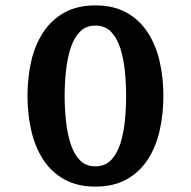

<svg xmlns="http://www.w3.org/2000/svg" viewBox="-20 -682 707 712"><path d="M333.9 10Q266.3 10 218.2 -17Q170.1 -44 139.9 -90.5Q109.8 -137 95.9 -198Q81.9 -259 81.9 -326Q81.9 -394 95.7 -454.5Q109.5 -515 139.8 -561.5Q170 -608 218.1 -635Q266.2 -662 333.9 -662Q401.5 -662 449.6 -635Q497.7 -608 527.9 -561.5Q558 -515 572 -454.5Q585.9 -394 585.9 -326Q585.9 -259 572.1 -198Q558.3 -137 528.1 -90.5Q497.8 -44 449.7 -17Q401.6 10 333.9 10ZM333.8 -65.2Q369.7 -65.2 392 -88.6Q414.4 -112 426.5 -150.5Q438.6 -188.9 443.2 -235Q447.7 -281.1 447.7 -326.3Q447.7 -371.5 443.2 -417.5Q438.6 -463.5 426.5 -501.9Q414.4 -540.3 392.2 -563.7Q369.9 -587.2 334 -587.2Q298.1 -587.2 275.8 -563.7Q253.5 -540.3 241.3 -501.9Q229.2 -463.5 224.5 -417.5Q219.7 -371.5 219.7 -326.3Q219.7 -281.1 224.5 -235Q229.2 -188.9 241.3 -150.5Q253.4 -112 275.6 -88.6Q297.9 -65.2 333.8 -65.2Z"/></svg>

Font: Andada Pro
Style: Regular
Weight: 400
Designer: Carolina Giovagnoli
Foundry: Huerta Tipografica
Version: Version 3.003